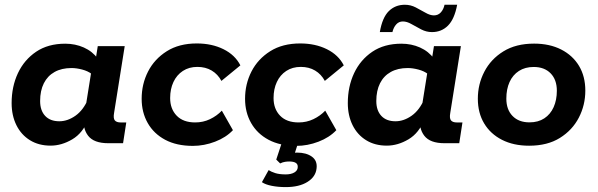

<svg xmlns="http://www.w3.org/2000/svg" viewBox="-20 -590 2462 791"><path d="M188.4 10Q139.6 10 103.5 -12.3Q67.3 -34.6 47.6 -74.3Q27.9 -114.1 27.9 -165.3Q27.9 -233 53.7 -288.3Q79.6 -343.5 128.8 -376.8Q178 -410 248.8 -410Q290 -410 325.4 -394.3Q360.8 -378.5 383.5 -347.8L372.5 -335L382.8 -400H493.8L449.9 -124.2Q446.1 -102.3 453.1 -93.9Q460.1 -85.5 477.6 -85.5H500.2L487 0H426Q366.9 0 343.2 -30.6Q319.5 -61.1 326.5 -107.4L329.2 -125.8L343.8 -99Q321.7 -41.9 277.8 -16Q233.8 10 188.4 10ZM224.4 -90.4Q258.6 -90.4 291.1 -113.4Q323.6 -136.5 343.5 -183.1L332.5 -147.4L358.2 -308.1L358.4 -284.8Q342.2 -297.3 318.5 -303.5Q294.9 -309.7 275 -309.7Q233.9 -309.7 204.9 -293.5Q175.9 -277.3 160.6 -246.9Q145.3 -216.4 145.3 -173.8Q145.3 -134.7 166.1 -112.5Q186.8 -90.4 224.4 -90.4Z M774.5 11Q707.9 11 660.7 -14Q613.6 -39.1 588.6 -83.1Q563.6 -127.1 563.6 -183Q563.6 -243.7 590 -295.4Q616.4 -347 667.2 -379Q717.9 -411 790.8 -411Q852.8 -411 900.7 -387.3Q948.6 -363.5 970.3 -320.7L892.2 -256.7Q877.5 -284.2 852.2 -299.3Q826.9 -314.4 793.3 -314.4Q758.7 -314.4 733.3 -297.7Q707.9 -281 694.5 -252.1Q681 -223.2 681 -186.1Q681 -141.2 707.9 -113.4Q734.8 -85.6 784.2 -85.6Q817 -85.6 845.2 -99.1Q873.4 -112.6 893.9 -134.1L939.6 -53.7Q911.1 -23.5 866.1 -6.3Q821 11 774.5 11Z M1200.5 11Q1133.9 11 1086.7 -14Q1039.6 -39.1 1014.6 -83.1Q989.6 -127.1 989.6 -183Q989.6 -243.7 1016 -295.4Q1042.4 -347 1093.2 -379Q1143.9 -411 1216.8 -411Q1278.8 -411 1326.7 -387.3Q1374.6 -363.5 1396.3 -320.7L1318.2 -256.7Q1303.5 -284.2 1278.2 -299.3Q1252.9 -314.4 1219.3 -314.4Q1184.7 -314.4 1159.3 -297.7Q1133.9 -281 1120.5 -252.1Q1107 -223.2 1107 -186.1Q1107 -141.2 1133.9 -113.4Q1160.8 -85.6 1210.2 -85.6Q1243 -85.6 1271.2 -99.1Q1299.4 -112.6 1319.9 -134.1L1365.6 -53.7Q1337.1 -23.5 1292.1 -6.3Q1247 11 1200.5 11ZM1157.2 180.8Q1125.9 180.8 1099.7 175.6Q1073.6 170.5 1059 160.5L1086.7 110.8Q1097.2 117.8 1114.3 123.2Q1131.4 128.5 1157.2 128.5Q1179.2 128.5 1192.7 120.5Q1206.3 112.4 1206.6 99Q1208.8 75.3 1171.3 75.3Q1163.6 75.3 1154.2 76.7Q1144.9 78 1134.2 83.3L1118.1 67.4L1142.9 -7.8H1210.2L1188.9 58.5L1157.5 48.2Q1181.3 38.7 1204 38.7Q1241.6 38.7 1264.8 55.3Q1288 72 1284.2 103.5Q1280.7 138.3 1246.6 159.5Q1212.6 180.8 1157.2 180.8Z M1573.4 10Q1524.6 10 1488.5 -12.3Q1452.3 -34.6 1432.6 -74.3Q1412.9 -114.1 1412.9 -165.3Q1412.9 -233 1438.7 -288.3Q1464.6 -343.5 1513.8 -376.8Q1563 -410 1633.8 -410Q1675 -410 1710.4 -394.3Q1745.8 -378.5 1768.5 -347.8L1757.5 -335L1767.8 -400H1878.8L1834.9 -124.2Q1831.1 -102.3 1838.1 -93.9Q1845.1 -85.5 1862.6 -85.5H1885.2L1872 0H1811Q1751.9 0 1728.2 -30.6Q1704.5 -61.1 1711.5 -107.4L1714.2 -125.8L1728.8 -99Q1706.7 -41.9 1662.8 -16Q1618.8 10 1573.4 10ZM1609.4 -90.4Q1643.6 -90.4 1676.1 -113.4Q1708.6 -136.5 1728.5 -183.1L1717.5 -147.4L1743.2 -308.1L1743.4 -284.8Q1727.2 -297.3 1703.5 -303.5Q1679.9 -309.7 1660 -309.7Q1618.9 -309.7 1589.9 -293.5Q1560.9 -277.3 1545.6 -246.9Q1530.3 -216.4 1530.3 -173.8Q1530.3 -134.7 1551.1 -112.5Q1571.8 -90.4 1609.4 -90.4ZM1759.6 -457.8Q1736.6 -457.8 1715.2 -468.9Q1693.8 -480 1675.1 -490.8Q1656.5 -501.6 1639.7 -501.6Q1623.2 -501.6 1612.4 -489.5Q1601.5 -477.5 1596.7 -457.8H1544.8Q1555 -517.8 1581.7 -544.1Q1608.4 -570.4 1647.8 -570.4Q1671.6 -570.4 1692.5 -559.6Q1713.4 -548.9 1732.5 -537.8Q1751.7 -526.6 1767.7 -526.6Q1784.9 -526.6 1796.2 -539Q1807.4 -551.4 1811.4 -570.4H1863.4Q1852.4 -511.4 1825.7 -484.6Q1799 -457.8 1759.6 -457.8Z M2159.9 10.3Q2095.7 10.3 2048.2 -13.9Q2000.7 -38.1 1974.7 -81.4Q1948.6 -124.8 1948.6 -183.3Q1948.6 -243 1975.4 -294.6Q2002.1 -346.3 2053.8 -378.3Q2105.4 -410.3 2180.3 -410.3Q2244.3 -410.3 2291.8 -386.1Q2339.3 -361.9 2365.4 -318.6Q2391.4 -275.3 2391.4 -216.7Q2391.4 -157 2364.7 -105.4Q2338 -53.8 2286.7 -21.8Q2235.4 10.3 2159.9 10.3ZM2161.3 -85.9Q2197.4 -85.9 2222.5 -102.5Q2247.7 -119.1 2260.9 -148.6Q2274.1 -178.1 2274.1 -216.2Q2274.1 -261.6 2248.5 -287.8Q2222.9 -314.1 2178.7 -314.1Q2143.4 -314.1 2117.9 -297.7Q2092.4 -281.2 2079.2 -251.9Q2066 -222.7 2066 -183.7Q2066 -138.4 2091.6 -112.2Q2117.2 -85.9 2161.3 -85.9Z"/></svg>

Font: Rokkitt SemiBold
Style: Italic
Weight: 600
Italic angle: -9°
Designer: Vernon Adams
Foundry: Vernon Adams
Version: Version 3.103